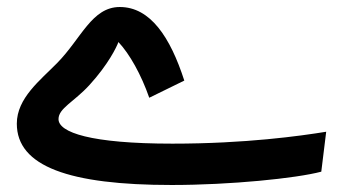

<svg xmlns="http://www.w3.org/2000/svg" viewBox="-20 -507 982 548"><path d="M470 21C637 21 825 2 897 -17L911 -131C837 -119 681 -97 472 -97C239 -97 147 -129 147 -167C147 -198 191 -216 235 -264C289 -323 313 -373 318 -387C350 -353 383 -294 406 -228L506 -277C466 -401 409 -487 322 -487C242 -487 212 -397 143 -327C95 -278 28 -227 28 -154C28 -32 178 21 470 21Z"/></svg>

Font: Noto Sans Arabic UI Semi
Style: Regular
Weight: 600
Designer: Nadine Chahine - Monotype Design Team
Foundry: Monotype Imaging Inc.
Version: Version 1.900